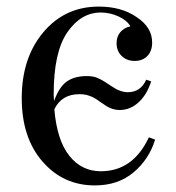

<svg xmlns="http://www.w3.org/2000/svg" viewBox="-20 -549 533 583"><path d="M268 14Q172 14 109 -58.5Q46 -131 46 -251Q46 -373 111.5 -451Q177 -529 280 -529Q349 -529 395 -497Q442 -466 442 -420Q442 -394 427.5 -379Q413 -364 389 -364Q365 -364 349.5 -379Q334 -394 334 -418Q334 -438 345.5 -451.5Q357 -465 376 -469Q366 -487 340 -499Q314 -511 286 -511Q226 -511 184.5 -451Q143 -391 143 -263L144 -242Q160 -286 183.5 -302Q207 -318 243 -318Q266 -318 279 -311Q293 -305 319 -287Q345 -269 368 -269Q407 -269 424 -307L439 -302Q426 -261 400.5 -238Q375 -215 344 -215Q319 -215 297 -231Q294 -233 286.5 -238Q279 -243 276.5 -245Q274 -247 268 -250.5Q262 -254 259.5 -255Q257 -256 251.5 -258Q246 -260 242 -261Q238 -262 232.5 -262.5Q227 -263 221 -263Q167 -263 145 -217Q153 -123 190.5 -76Q228 -29 286 -29Q384 -29 432 -132L451 -125Q433 -66 386 -26Q339 14 268 14Z"/></svg>

Font: Playfair Display
Style: Regular
Weight: 400
Designer: Claus Eggers S?rensen
Foundry: Claus Eggers S?rensen
Version: Version 1.003